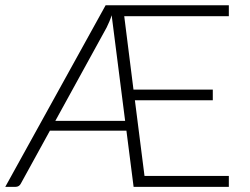

<svg xmlns="http://www.w3.org/2000/svg" viewBox="-30 -728 973 748"><path d="M381.5 -707.5H861.5V-665H454L490 -379H799V-337.5H495.5L533 -42.5H861.5V0H490.5L462.5 -219H164.5L51 -12.5Q44.5 0 30 0H-9.5ZM185.5 -257H457.5L405 -668.5Q401 -655.5 396 -644Q391 -632.5 385.5 -621Z"/></svg>

Font: o
Style: Regular
Weight: 300
Designer: Lukasz Dziedzic
Foundry: Lukasz Dziedzic
Version: Version 1.104; Western+Polish opensource; ttfautohint (v1.8.